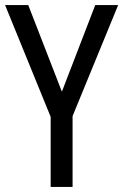

<svg xmlns="http://www.w3.org/2000/svg" viewBox="-20 -734 484 754"><path d="M223 -374 91 -714H0L179 -275V0H265V-278L444 -714H354Z"/></svg>

Font: Noto Sans Myanmar UI Condensed
Style: Regular
Weight: 400
Width: 3
Designer: Monotype Design Team
Foundry: Monotype Imaging Inc.
Version: Version 2.103